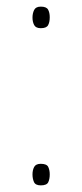

<svg xmlns="http://www.w3.org/2000/svg" viewBox="-20 -552 246 579"><path d="M78 -499Q78 -512 83 -522Q88 -532 103 -532Q120 -532 125 -523Q130 -514 130 -500Q130 -485 125 -476Q120 -467 103 -467Q88 -467 83 -476.5Q78 -486 78 -499ZM78 -26Q78 -39 83 -48.5Q88 -58 103 -58Q121 -58 125.5 -48.5Q130 -39 130 -26Q130 -12 125.5 -2.5Q121 7 103 7Q87 7 82.5 -3Q78 -13 78 -26Z"/></svg>

Font: Noto Sans Bengali SemiCondensed Thin
Style: Regular
Weight: 100
Width: 4
Designer: Joana Ranito - Universal Thirst; Jelle Bosma - Monotype Design Team
Foundry: Universal Thirst ehf.
Version: Version 3.000; ttfautohint (v1.8.4.7-5d5b)